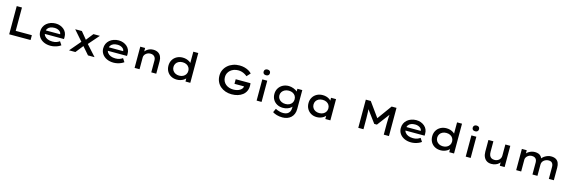

<svg xmlns="http://www.w3.org/2000/svg" viewBox="79 -2582 13647 4605"><g transform="rotate(15 6902.5 -279.0)"><path d="M141 0V-700H271V-120H672V0Z M1167 10Q1071 10 997 -25Q923 -60 882 -121Q841 -182 841 -259Q841 -323 865 -374.5Q889 -426 932 -462.5Q975 -499 1032.5 -519Q1090 -539 1155 -539Q1215 -539 1268 -519.5Q1321 -500 1360.5 -465.5Q1400 -431 1421 -383.5Q1442 -336 1441 -279L1440 -230H935L912 -317H1337L1321 -303V-325Q1317 -357 1293 -380.5Q1269 -404 1233 -417.5Q1197 -431 1155 -431Q1098 -431 1053.5 -414Q1009 -397 984.5 -360.5Q960 -324 960 -268Q960 -218 988 -180Q1016 -142 1067 -121Q1118 -100 1185 -100Q1246 -100 1288.5 -116Q1331 -132 1362 -155L1419 -69Q1389 -46 1348.5 -28.5Q1308 -11 1261 -0.5Q1214 10 1167 10Z M2098 0 1908 -218 1884 -247 1639 -527H1805L1975 -320L1999 -290L2261 0ZM1627 0 1869 -285 1949 -207 1785 0ZM2005 -244 1932 -325 2092 -527H2252Z M2732 10Q2636 10 2562 -25Q2488 -60 2447 -121Q2406 -182 2406 -259Q2406 -323 2430 -374.5Q2454 -426 2497 -462.5Q2540 -499 2597.5 -519Q2655 -539 2720 -539Q2780 -539 2833 -519.5Q2886 -500 2925.5 -465.5Q2965 -431 2986 -383.5Q3007 -336 3006 -279L3005 -230H2500L2477 -317H2902L2886 -303V-325Q2882 -357 2858 -380.5Q2834 -404 2798 -417.5Q2762 -431 2720 -431Q2663 -431 2618.5 -414Q2574 -397 2549.5 -360.5Q2525 -324 2525 -268Q2525 -218 2553 -180Q2581 -142 2632 -121Q2683 -100 2750 -100Q2811 -100 2853.5 -116Q2896 -132 2927 -155L2984 -69Q2954 -46 2913.5 -28.5Q2873 -11 2826 -0.5Q2779 10 2732 10Z M3255 0V-527H3375L3377 -397L3344 -389Q3360 -427 3392.5 -460.5Q3425 -494 3471.5 -516Q3518 -538 3574 -538Q3646 -538 3694.5 -510.5Q3743 -483 3768 -432.5Q3793 -382 3793 -316V0H3669V-299Q3669 -340 3652 -369.5Q3635 -399 3605 -414.5Q3575 -430 3535 -429Q3500 -429 3471 -417Q3442 -405 3421 -385.5Q3400 -366 3389 -342.5Q3378 -319 3378 -295V0H3317Q3292 0 3276.5 0Q3261 0 3255 0Z M4305 10Q4222 10 4158.5 -25Q4095 -60 4060 -122Q4025 -184 4025 -264Q4025 -344 4061.5 -406Q4098 -468 4162.5 -503Q4227 -538 4309 -538Q4358 -538 4400.5 -525.5Q4443 -513 4476 -492Q4509 -471 4527.5 -446.5Q4546 -422 4548 -396L4515 -392V-740H4638V0H4519L4516 -135L4540 -129Q4539 -104 4519.5 -80Q4500 -56 4467.5 -35.5Q4435 -15 4392.5 -2.5Q4350 10 4305 10ZM4334 -97Q4389 -97 4431 -119Q4473 -141 4496 -178.5Q4519 -216 4519 -264Q4519 -311 4496 -349Q4473 -387 4431 -408Q4389 -429 4334 -429Q4280 -429 4238 -408Q4196 -387 4172.5 -349Q4149 -311 4149 -264Q4149 -216 4172.5 -178.5Q4196 -141 4238 -119Q4280 -97 4334 -97Z M5663 10Q5581 10 5509 -15Q5437 -40 5383 -86.5Q5329 -133 5298.5 -200Q5268 -267 5268 -351Q5268 -427 5299 -492.5Q5330 -558 5385 -606.5Q5440 -655 5514.5 -682Q5589 -709 5675 -709Q5742 -709 5801.5 -693Q5861 -677 5906.5 -650Q5952 -623 5980 -591L5898 -502Q5867 -528 5832 -547Q5797 -566 5757.5 -577Q5718 -588 5674 -588Q5617 -588 5567.5 -570Q5518 -552 5481.5 -520Q5445 -488 5424.5 -445Q5404 -402 5404 -351Q5404 -293 5425.5 -248.5Q5447 -204 5484.5 -173Q5522 -142 5571 -126.5Q5620 -111 5673 -111Q5722 -111 5764.5 -122Q5807 -133 5838.5 -153Q5870 -173 5888 -199.5Q5906 -226 5905 -258L5904 -276L5923 -251H5668V-365H6035Q6037 -352 6038 -339.5Q6039 -327 6039.5 -317Q6040 -307 6040 -301Q6040 -227 6012.5 -169Q5985 -111 5934 -71.5Q5883 -32 5814.5 -11Q5746 10 5663 10Z M6285 0V-527H6408V0ZM6346 -645Q6308 -645 6287.5 -663.5Q6267 -682 6267 -716Q6267 -748 6288 -768Q6309 -788 6346 -788Q6383 -788 6403.5 -769.5Q6424 -751 6424 -716Q6424 -685 6403 -665Q6382 -645 6346 -645Z M6985 230Q6905 230 6841.5 211Q6778 192 6739 165L6782 71Q6804 83 6833.5 95Q6863 107 6899 115Q6935 123 6977 123Q7032 123 7071.5 103Q7111 83 7132.5 45Q7154 7 7154 -49V-124L7172 -117Q7166 -88 7132 -59.5Q7098 -31 7046.5 -13Q6995 5 6937 5Q6855 5 6791 -29.5Q6727 -64 6691 -125Q6655 -186 6655 -265Q6655 -345 6692.5 -406.5Q6730 -468 6795 -503Q6860 -538 6944 -538Q6970 -538 7001.5 -532Q7033 -526 7064 -514Q7095 -502 7121 -486Q7147 -470 7163.5 -451.5Q7180 -433 7181 -413L7155 -405L7157 -527H7278V-58Q7278 13 7255.5 67Q7233 121 7192.5 157.5Q7152 194 7098.5 212Q7045 230 6985 230ZM6973 -100Q7028 -100 7070 -121Q7112 -142 7135 -179.5Q7158 -217 7158 -264Q7158 -313 7135 -350Q7112 -387 7070 -408.5Q7028 -430 6973 -430Q6916 -430 6872.5 -408.5Q6829 -387 6804 -349.5Q6779 -312 6779 -264Q6779 -218 6804 -180.5Q6829 -143 6872.5 -121.5Q6916 -100 6973 -100Z M7779 10Q7698 10 7635.5 -25.5Q7573 -61 7537.5 -123Q7502 -185 7502 -264Q7502 -344 7538.5 -406Q7575 -468 7639 -503Q7703 -538 7786 -538Q7835 -538 7877 -525.5Q7919 -513 7950.5 -492Q7982 -471 8001.5 -445.5Q8021 -420 8023 -394L7992 -395V-527H8116V0H7991V-137L8018 -134Q8015 -109 7994.5 -83.5Q7974 -58 7941.5 -37Q7909 -16 7867.5 -3Q7826 10 7779 10ZM7811 -99Q7866 -99 7908 -120.5Q7950 -142 7973 -179.5Q7996 -217 7996 -264Q7996 -312 7973 -349Q7950 -386 7908 -407Q7866 -428 7811 -428Q7756 -428 7714.5 -407Q7673 -386 7650 -349Q7627 -312 7627 -264Q7627 -217 7650 -179.5Q7673 -142 7714.5 -120.5Q7756 -99 7811 -99Z M8809 0V-700H8932L9223 -296L9158 -297L9450 -700H9571V0H9442V-269Q9442 -355 9446 -427.5Q9450 -500 9462 -574L9476 -528L9221 -190H9155L8904 -528L8918 -574Q8930 -502 8934 -430Q8938 -358 8938 -269V0Z M10121 10Q10025 10 9951 -25Q9877 -60 9836 -121Q9795 -182 9795 -259Q9795 -323 9819 -374.5Q9843 -426 9886 -462.5Q9929 -499 9986.5 -519Q10044 -539 10109 -539Q10169 -539 10222 -519.5Q10275 -500 10314.5 -465.5Q10354 -431 10375 -383.5Q10396 -336 10395 -279L10394 -230H9889L9866 -317H10291L10275 -303V-325Q10271 -357 10247 -380.5Q10223 -404 10187 -417.5Q10151 -431 10109 -431Q10052 -431 10007.5 -414Q9963 -397 9938.5 -360.5Q9914 -324 9914 -268Q9914 -218 9942 -180Q9970 -142 10021 -121Q10072 -100 10139 -100Q10200 -100 10242.5 -116Q10285 -132 10316 -155L10373 -69Q10343 -46 10302.5 -28.5Q10262 -11 10215 -0.5Q10168 10 10121 10Z M10854 10Q10771 10 10707.5 -25Q10644 -60 10609 -122Q10574 -184 10574 -264Q10574 -344 10610.5 -406Q10647 -468 10711.5 -503Q10776 -538 10858 -538Q10907 -538 10949.5 -525.5Q10992 -513 11025 -492Q11058 -471 11076.5 -446.5Q11095 -422 11097 -396L11064 -392V-740H11187V0H11068L11065 -135L11089 -129Q11088 -104 11068.5 -80Q11049 -56 11016.5 -35.5Q10984 -15 10941.5 -2.5Q10899 10 10854 10ZM10883 -97Q10938 -97 10980 -119Q11022 -141 11045 -178.5Q11068 -216 11068 -264Q11068 -311 11045 -349Q11022 -387 10980 -408Q10938 -429 10883 -429Q10829 -429 10787 -408Q10745 -387 10721.5 -349Q10698 -311 10698 -264Q10698 -216 10721.5 -178.5Q10745 -141 10787 -119Q10829 -97 10883 -97Z M11477 0V-527H11600V0ZM11538 -645Q11500 -645 11479.5 -663.5Q11459 -682 11459 -716Q11459 -748 11480 -768Q11501 -788 11538 -788Q11575 -788 11595.5 -769.5Q11616 -751 11616 -716Q11616 -685 11595 -665Q11574 -645 11538 -645Z M12113 10Q12048 10 12000.5 -19Q11953 -48 11926.5 -103.5Q11900 -159 11900 -236V-527H12023V-267Q12023 -213 12038 -176.5Q12053 -140 12084 -121Q12115 -102 12162 -102Q12194 -102 12222.5 -112.5Q12251 -123 12273 -142.5Q12295 -162 12307.5 -189.5Q12320 -217 12320 -250V-527H12443V0H12323L12321 -110L12343 -122Q12330 -88 12298.5 -57.5Q12267 -27 12219.5 -8.5Q12172 10 12113 10Z M12730 0V-527H12851L12853 -399L12822 -402Q12832 -426 12853 -449.5Q12874 -473 12905 -492.5Q12936 -512 12974 -524Q13012 -536 13056 -536Q13105 -536 13145 -521Q13185 -506 13211 -473Q13237 -440 13246 -389L13216 -395L13224 -411Q13237 -433 13260 -455Q13283 -477 13314 -495Q13345 -513 13381 -524.5Q13417 -536 13456 -536Q13531 -536 13577.5 -508Q13624 -480 13644.5 -429.5Q13665 -379 13665 -312V0H13541V-299Q13541 -338 13528.5 -367Q13516 -396 13490.5 -411.5Q13465 -427 13426 -427Q13391 -427 13360 -415.5Q13329 -404 13306 -384.5Q13283 -365 13270.5 -338.5Q13258 -312 13258 -281V0H13134V-300Q13134 -338 13120.5 -367Q13107 -396 13078.5 -411.5Q13050 -427 13006 -427Q12974 -427 12945.5 -415Q12917 -403 12896.5 -383.5Q12876 -364 12865 -340.5Q12854 -317 12854 -294V0Z"/></g></svg>

Font: Lexend Giga Medium
Style: Regular
Weight: 500
Designer: Bonnie Shaver-Troup, Thomas Jockin
Foundry: Lexend
Version: Version 1.007